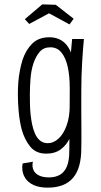

<svg xmlns="http://www.w3.org/2000/svg" viewBox="-20 -695 465 881"><path d="M199 166Q160 166 134 154Q108 142 95 121Q82 100 82 74Q82 69 82.5 64.5Q83 60 84 55L131 47Q130 51 129.5 55Q129 59 129 62Q129 79 137 91.5Q145 104 162 111.5Q179 119 205 119Q234 119 255 107Q276 95 287 68.5Q298 42 298 -3Q298 -27 298.5 -65Q299 -103 299.5 -155.5Q300 -208 300 -276Q300 -310 300.5 -342Q301 -374 302.5 -404Q304 -434 306 -461.5Q308 -489 311 -516H365Q363 -497 361 -469.5Q359 -442 357 -410.5Q355 -379 354 -345Q353 -311 353 -278Q353 -221 353 -178.5Q353 -136 353.5 -105.5Q354 -75 353.5 -53Q353 -31 353 -13Q353 30 344 63.5Q335 97 316 120Q297 143 267.5 154.5Q238 166 199 166ZM192 10Q145 10 118.5 -22.5Q92 -55 79 -103Q70 -139 66 -180.5Q62 -222 62 -262Q62 -290 64 -317Q66 -344 71 -370Q76 -396 83 -419Q98 -465 127.5 -494.5Q157 -524 206 -524Q249 -524 277 -498Q305 -472 318.5 -412Q332 -352 332 -250L300 -292Q300 -348 290.5 -389.5Q281 -431 261.5 -454.5Q242 -478 211 -478Q180 -478 162 -457Q144 -436 133 -403Q123 -372 120 -334Q117 -296 117 -260Q117 -238 117.5 -215Q118 -192 120.5 -169Q123 -146 127 -126Q132 -101 141 -81Q150 -61 164.5 -49.5Q179 -38 199 -38Q225 -38 248 -58.5Q271 -79 285.5 -118.5Q300 -158 300 -213L332 -252Q332 -228 330 -195Q328 -162 321 -126.5Q314 -91 299.5 -60Q285 -29 258.5 -9.5Q232 10 192 10ZM299 -583 205 -634 114 -585 94 -607 174 -675 236 -673 318 -609Z"/></svg>

Font: Truculenta Light
Style: Regular
Weight: 300
Version: Version 1.002